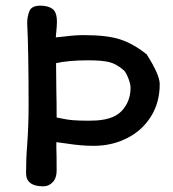

<svg xmlns="http://www.w3.org/2000/svg" viewBox="-20 -656 611 678"><path d="M216 -149 179 -154V-133Q180 -115 180 -53Q180 -27 166 -12.5Q152 2 133 2Q72 2 72 -45Q72 -96 76 -144Q81 -214 81 -283Q81 -480 76 -574Q76 -598 84 -617Q92 -636 122 -636Q150 -636 165.5 -624.5Q181 -613 181 -579Q181 -566 179 -546L177 -524L207 -527Q244 -532 275 -532Q359 -532 405.5 -516.5Q452 -501 498 -464Q544 -392 544 -359Q544 -294 513 -244.5Q482 -195 428.5 -168Q375 -141 311 -141Q267 -141 216 -149ZM178 -433 179 -331Q180 -299 180 -241Q217 -233 239 -231.5Q261 -230 278 -230Q295 -230 301 -230Q377 -230 409 -263.5Q441 -297 441 -346Q441 -360 433 -380Q425 -400 418 -407Q392 -430 366.5 -436.5Q341 -443 292 -443Q222 -443 178 -433Z"/></svg>

Font: Itim
Style: Regular
Weight: 400
Designer: Suppakit Chalermlarp
Version: Version 1.002g